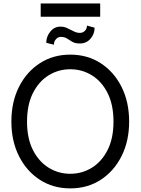

<svg xmlns="http://www.w3.org/2000/svg" viewBox="-20 -1046 789 1078"><path d="M374.5 11.7Q278.3 11.7 203.6 -36.6Q128.9 -85 86.4 -169.7Q43.9 -254.4 43.9 -363.3Q43.9 -473.1 86.4 -557.9Q128.9 -642.6 203.6 -690.9Q278.3 -739.3 374.5 -739.3Q471.2 -739.3 545.7 -690.9Q620.1 -642.6 662.6 -557.9Q705.1 -473.1 705.1 -363.3Q705.1 -254.4 662.6 -169.7Q620.1 -85 545.7 -36.6Q471.2 11.7 374.5 11.7ZM374.5 -70.3Q440.4 -70.3 495.6 -104.2Q550.8 -138.2 584 -203.6Q617.2 -269 617.2 -363.3Q617.2 -458 584 -523.7Q550.8 -589.4 495.6 -623.3Q440.4 -657.2 374.5 -657.2Q308.6 -657.2 253.4 -623.3Q198.2 -589.4 165 -523.7Q131.8 -458 131.8 -363.3Q131.8 -269 165 -203.6Q198.2 -138.2 253.4 -104.2Q308.6 -70.3 374.5 -70.3ZM542.5 -1026.4V-952.1H208.5V-1026.4ZM468.3 -902.3 511.2 -890.6Q511.2 -855 488 -828.4Q464.8 -801.8 428.2 -801.8Q402.3 -801.8 386.5 -811Q370.6 -820.3 356.4 -829.6Q342.3 -838.9 320.8 -838.9Q304.7 -838.4 293.5 -825.2Q282.2 -812 282.7 -794.9L239.7 -805.7Q239.7 -840.8 262.7 -868.9Q285.6 -897 320.8 -896.5Q337.9 -896.5 351.3 -890.9Q364.7 -885.3 377 -878.4Q389.2 -872.1 401.4 -866.7Q413.6 -861.3 428.2 -861.3Q444.8 -861.3 456.5 -872.8Q468.3 -884.3 468.3 -902.3Z"/></svg>

Font: Inter Display
Style: Regular
Weight: 400
Designer: Rasmus Andersson
Foundry: rsms
Version: Version 4.000;git-37864ae